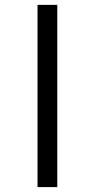

<svg xmlns="http://www.w3.org/2000/svg" viewBox="-20 -744 390 787"><path d="M214.8 22.9H133.8V-724.1H214.8Z"/></svg>

Font: LXGW WenKai Screen
Style: Regular
Weight: 400
Designer: LXGW / Fontworks Inc.
Foundry: LXGW / Fontworks Inc.
Version: Version 1.510;January 18,2025